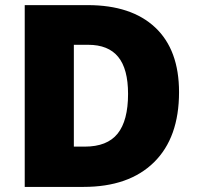

<svg xmlns="http://www.w3.org/2000/svg" viewBox="-20 -734 774 754"><path d="M683.1 -372.1Q683.1 -193.4 584.7 -96.7Q486.3 0 308.1 0H77.1V-713.9H324.2Q496.1 -713.9 589.6 -626Q683.1 -538.1 683.1 -372.1ZM482.9 -365.2Q482.9 -463.4 444.1 -510.7Q405.3 -558.1 326.2 -558.1H270V-158.2H313Q400.9 -158.2 441.9 -209.2Q482.9 -260.3 482.9 -365.2Z"/></svg>

Font: OpenSans-ExtraBold
Style: Regular
Weight: 800
Foundry: Ascender Corporation
Version: Version 1.10